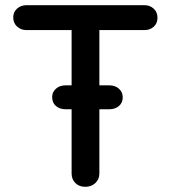

<svg xmlns="http://www.w3.org/2000/svg" viewBox="-20 -720 659 740"><path d="M232 -299Q210 -299 195.5 -311.5Q181 -324 181 -346Q181 -365 195.5 -378Q210 -391 232 -391H402Q424 -391 438.5 -378Q453 -365 453 -345Q453 -324 438.5 -311.5Q424 -299 402 -299ZM309 0Q285 0 270.5 -14.5Q256 -29 256 -51V-650H363V-51Q363 -29 347.5 -14.5Q332 0 309 0ZM82 -604Q61 -604 46 -617.5Q31 -631 31 -653Q31 -674 46 -687Q61 -700 82 -700H537Q558 -700 572.5 -686.5Q587 -673 587 -652Q587 -630 572.5 -617Q558 -604 537 -604Z"/></svg>

Font: Quicksand SemiBold
Style: Regular
Weight: 600
Designer: Andrew Paglinawan
Foundry: Andrew Paglinawan
Version: Version 3.006